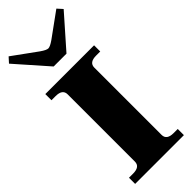

<svg xmlns="http://www.w3.org/2000/svg" viewBox="-323 -1024 1058 1058"><g transform="rotate(-45 206.0 -495.0)"><path d="M-7 -960 20 -990 162 -887Q192 -866 206 -866Q220 -866 250 -887L392 -990L419 -960L256 -775H156ZM16 -48H48Q102 -48 102 -88V-612Q102 -652 48 -652H16V-700H396V-652H364Q310 -652 310 -612V-88Q310 -48 364 -48H396V0H16Z"/></g></svg>

Font: Taviraj Black
Style: Regular
Weight: 900
Designer: Katatrad Team
Foundry: CadsonDemak
Version: Version 1.001